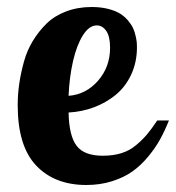

<svg xmlns="http://www.w3.org/2000/svg" viewBox="-20 -525 505 551"><path d="M274.9 -78.1Q304.2 -78.1 327.6 -85.2Q351.1 -92.3 369.6 -107.7Q388.2 -123 401.4 -138.7Q414.6 -154.3 431.2 -179.2H464.8Q452.6 -148.9 439 -124.3Q425.3 -99.6 404.5 -74.7Q383.8 -49.8 359.6 -32.7Q335.4 -15.6 301.5 -4.9Q267.6 5.9 228 5.9Q136.7 5.9 83.7 -50Q30.8 -106 30.8 -223.1Q30.8 -253.9 35.2 -284.4Q39.6 -314.9 48.6 -347.7Q57.6 -380.4 74.5 -408Q91.3 -435.5 113.8 -457.5Q136.2 -479.5 169.7 -492.2Q203.1 -504.9 243.2 -504.9Q269 -504.9 290.3 -499.5Q311.5 -494.1 324.7 -485.8Q337.9 -477.5 347.7 -465.8Q357.4 -454.1 362.1 -443.8Q366.7 -433.6 369.4 -421.1Q372.1 -408.7 372.6 -402.3Q373 -396 373 -389.2Q373 -346.2 356.4 -310.8Q339.8 -275.4 312 -252.7Q284.2 -230 249.5 -217Q214.8 -204.1 176.8 -202.1Q178.2 -134.8 200 -106.4Q221.7 -78.1 274.9 -78.1ZM295.9 -388.2Q295.9 -420.4 284.9 -436.3Q273.9 -452.1 257.8 -452.1Q235.8 -452.1 218 -423.8Q200.2 -395.5 189.7 -350.1Q179.2 -304.7 176.8 -250Q227.1 -253.9 261.5 -293.5Q295.9 -333 295.9 -388.2Z"/></svg>

Font: Lobster Two
Style: Bold
Weight: 700
Designer: Pablo Impallari
Foundry: Pablo Impallari. www.impallari.com
Version: Version 1.006